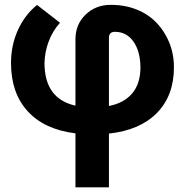

<svg xmlns="http://www.w3.org/2000/svg" viewBox="-20 -556 786 809"><path d="M297.9 5.9Q167 -10.3 96.7 -87.2Q26.4 -164.1 26.4 -290.5Q26.4 -365.7 55.7 -429.9Q85 -494.1 136.2 -535.2L232.9 -460Q202.1 -426.3 185.3 -381.8Q168.5 -337.4 167.5 -290.5Q167.5 -140.1 297.9 -110.8V-390.1Q297.9 -453.1 340.6 -494.4Q383.3 -535.6 446.8 -535.6Q522.5 -535.6 582 -503.7Q641.6 -471.7 677.2 -409.4Q712.9 -347.2 712.9 -272.9Q712.9 -153.3 641.4 -80.3Q569.8 -7.3 439 6.8V233.4H297.9ZM439 -109.4Q502.4 -121.6 537.1 -162.6Q571.8 -203.6 571.8 -272.9Q570.8 -340.8 542 -381.3Q513.2 -421.9 463.9 -421.9Q439 -421.9 439 -396.5Z"/></svg>

Font: RobotoInd
Style: Bold
Weight: 700
Designer: Google
Version: Version 2.001150; 2014